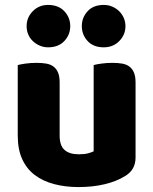

<svg xmlns="http://www.w3.org/2000/svg" viewBox="-20 -743 622 779"><path d="M52 -479Q62 -482 83.5 -485Q105 -488 128 -488Q150 -488 167.5 -485Q185 -482 197 -473Q209 -464 215.5 -448.5Q222 -433 222 -408V-193Q222 -152 242 -134.5Q262 -117 300 -117Q323 -117 337.5 -121Q352 -125 360 -129V-479Q370 -482 391.5 -485Q413 -488 436 -488Q458 -488 475.5 -485Q493 -482 505 -473Q517 -464 523.5 -448.5Q530 -433 530 -408V-104Q530 -54 488 -29Q453 -7 404.5 4.5Q356 16 299 16Q245 16 199.5 4Q154 -8 121 -33Q88 -58 70 -97.5Q52 -137 52 -193ZM88 -637Q88 -672 113 -697.5Q138 -723 175 -723Q217 -723 241 -697.5Q265 -672 265 -637Q265 -602 241 -576.5Q217 -551 175 -551Q157 -551 141 -558Q125 -565 113 -576.5Q101 -588 94.5 -603.5Q88 -619 88 -637ZM312 -637Q312 -672 335.5 -697.5Q359 -723 401 -723Q420 -723 436 -716Q452 -709 464 -697Q476 -685 482.5 -669.5Q489 -654 489 -637Q489 -602 464 -576.5Q439 -551 401 -551Q359 -551 335.5 -576.5Q312 -602 312 -637Z"/></svg>

Font: Baloo Chettan
Style: Regular
Weight: 400
Designer: Maithili Shingre and Ek Type
Foundry: Ek Type
Version: Version 1.443;PS 1.000;hotconv 16.6.51;makeotf.lib2.5.65220;